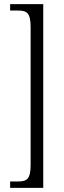

<svg xmlns="http://www.w3.org/2000/svg" viewBox="-20 -780 307 928"><path d="M29 128H189V-760H29V-729H67C109 -729 128 -719 128 -649V17C128 87 109 97 67 97H29Z"/></svg>

Font: Noto Serif Bengali ExtraCondensed Light
Style: Regular
Weight: 300
Width: 2
Designer: Juan Bruce, Universal Thirst, Indian Type Foundry and the Monotype Design Team.
Foundry: Monotype Imaging Inc.
Version: Version 2.003